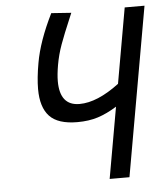

<svg xmlns="http://www.w3.org/2000/svg" viewBox="-52 -774 705 821"><g transform="rotate(-5 300.0 -364.0)"><path d="M114 -409.5Q114 -456.5 125.5 -521Q141.5 -613 198.5 -728L284 -722L273.5 -697Q247 -635 231.2 -591.5Q215.5 -548 208 -504.5Q201 -464 201 -435.5Q201 -330.5 285.5 -330.5Q361.5 -330.5 456.5 -402L513.5 -725H598.5L470.5 0H385.5L439.5 -305.5Q397 -279 358 -266.5Q319 -254 269.5 -254Q186.5 -254 150.2 -292.5Q114 -331 114 -409.5Z"/></g></svg>

Font: JuliaMono Italic
Style: Regular
Weight: 400
Italic angle: -9°
Monospace: yes
Designer: cormullion
Foundry: corm
Version: Version 0.049; ttfautohint (v1.8.4)